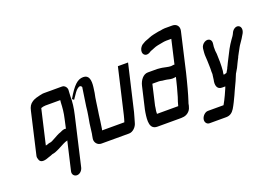

<svg xmlns="http://www.w3.org/2000/svg" viewBox="-108 -925 2020 1419"><g transform="rotate(-20 902.0 -215.5)"><path d="M244 -380H361C360 -373 359 -368 359 -361C358 -325 354 -282 344 -240L328 -167C312 -172 296 -163 283 -157C262 -151 238 -136 219 -126C207 -120 193 -110 178 -110C172 -109 166 -107 159 -104L146 -101L209 -373C219 -377 234 -380 244 -380ZM288 184C310 184 330 165 336 141L424 -240C436 -291 442 -339 441 -380C441 -398 444 -416 444 -432C443 -451 428 -470 407 -470H265C257 -470 250 -469 243 -467L232 -465C210 -460 189 -455 170 -443C147 -428 137 -411 130 -379L55 -54C52 -43 55 -32 60 -19C71 7 106 0 135 -12C148 -17 160 -19 171 -25C192 -28 206 -35 223 -43C245 -53 268 -68 291 -77L305 -81L308 -83L256 141C250 165 266 184 288 184Z M525 -270C523 -253 520 -220 516 -202C515 -193 512 -183 511 -173L506 -145C502 -118 499 -93 496 -67L493 -52C491 -43 490 -35 489 -28C486 0 507 26 537 26H755C785 26 815 -4 822 -36C828 -61 837 -83 843 -110L927 -470H847L764 -113C760 -95 755 -80 750 -64H575L578 -77C582 -107 590 -153 593 -185L597 -211C604 -253 608 -300 618 -343L624 -386C631 -441 623 -482 578 -482C533 -482 499 -450 445 -358L458 -347L491 -395C505 -415 523 -427 532 -427C539 -427 547 -419 547 -412L546 -411Z M1217 -336C1195 -336 1171 -344 1151 -347L1135 -349C1128 -350 1121 -351 1113 -351H1039C1002 -351 974 -313 965 -273L925 -101C923 -94 922 -86 921 -79C911 -15 907 50 969 50H1148C1154 50 1162 50 1166 49C1197 49 1229 27 1237 -7C1240 -14 1241 -21 1242 -27C1243 -32 1244 -37 1247 -44C1258 -78 1265 -102 1275 -139C1284 -175 1296 -216 1304 -252L1374 -556C1382 -592 1359 -615 1328 -615H1268C1256 -615 1243 -612 1233 -610L1215 -608C1188 -602 1163 -599 1140 -589C1121 -580 1102 -577 1085 -565C1070 -558 1061 -548 1053 -532C1036 -492 1066 -464 1101 -484C1105 -487 1110 -490 1114 -492C1134 -498 1154 -510 1177 -514C1200 -517 1225 -525 1247 -525H1287L1244 -338C1234 -340 1227 -336 1217 -336ZM1003 -86C1003 -91 1004 -96 1005 -101L1042 -261H1093C1096 -261 1100 -261 1104 -260L1119 -257C1125 -256 1132 -256 1139 -255C1160 -253 1175 -246 1196 -246C1207 -246 1214 -248 1223 -249C1212 -202 1198 -148 1185 -105C1179 -88 1168 -55 1165 -40H998C998 -55 999 -68 1003 -86Z M1478 -134C1468 -92 1478 -58 1516 -58H1542C1537 -48 1535 -37 1528 -25L1516 2C1506 25 1493 48 1482 68H1359C1338 68 1315 89 1309 113C1303 137 1318 158 1339 158H1470C1501 158 1520 143 1536 118C1553 90 1567 60 1583 26L1595 -1C1600 -11 1604 -20 1608 -29C1622 -59 1632 -78 1644 -110C1647 -119 1650 -123 1652 -126C1665 -146 1676 -167 1686 -190L1696 -210C1698 -215 1701 -220 1704 -225C1706 -229 1705 -229 1708 -235C1710 -239 1712 -241 1712 -242C1715 -247 1717 -252 1721 -259C1727 -271 1734 -281 1739 -292C1748 -310 1765 -330 1775 -347C1782 -359 1789 -369 1796 -382C1811 -410 1804 -436 1785 -443C1764 -451 1741 -433 1732 -414C1725 -397 1714 -381 1703 -367C1690 -350 1677 -327 1666 -308C1650 -278 1636 -249 1620 -218L1609 -195C1605 -188 1602 -182 1600 -176C1595 -166 1589 -159 1584 -149C1579 -148 1572 -146 1567 -144H1560C1561 -154 1561 -161 1564 -172C1568 -219 1567 -264 1565 -306C1564 -320 1561 -329 1562 -343C1561 -354 1562 -368 1564 -380L1565 -390C1566 -401 1563 -411 1556 -418C1532 -441 1487 -414 1483 -377L1482 -367C1481 -360 1481 -353 1480 -345C1478 -321 1482 -303 1482 -281C1482 -253 1485 -225 1483 -196C1483 -186 1485 -176 1482 -165C1480 -152 1479 -146 1478 -134Z"/></g></svg>

Font: Electronic
Style: CircIt
Weight: 900
Version: Version 1.011